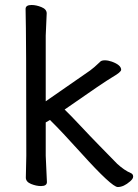

<svg xmlns="http://www.w3.org/2000/svg" viewBox="-20 -733 556 773"><path d="M308.1 -115.2Q227.1 -205.1 181.2 -250L164.1 -240.2V-106L168.9 0Q168.9 16.1 145 16.1Q126 16.1 105 7.6Q84 -1 84 -18.1L85.9 -106Q85.9 -589.8 83 -696.8Q83 -712.9 106.9 -712.9Q126 -712.9 147 -704.3Q168 -695.8 168 -679.2L164.1 -589.8V-325.2L342.8 -449.2Q357.9 -460 381.8 -482.9Q387.2 -490.2 401.9 -490.2Q415 -490.2 430.2 -484.9Q467.8 -471.2 467.8 -452.1Q467.8 -442.9 433.3 -422.9Q398.9 -402.8 240.2 -292Q264.2 -269 302.5 -228Q340.8 -187 380.9 -146Q420.9 -105 452.1 -73.2Q481 -46.9 506.8 -36.1Q516.1 -32.2 516.1 -22Q516.1 -13.2 503.9 -2.9Q478 20 454.1 20Q430.2 20 308.1 -115.2Z"/></svg>

Font: LXGW WenKai GB Screen
Style: Regular
Weight: 400
Designer: LXGW / Fontworks Inc.
Foundry: LXGW / Fontworks Inc.
Version: Version 1.321;February 19, 2024;FontCreator 14.0.0.2901 64-b